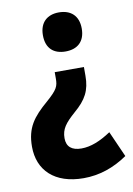

<svg xmlns="http://www.w3.org/2000/svg" viewBox="-84 -606 584 842"><g transform="rotate(-10 208.0 -184.5)"><path d="M325 -465C325 -523 290 -552 238 -552C187 -552 152 -523 152 -465C152 -406 186 -378 238 -378C291 -378 325 -407 325 -465ZM305 -258V-297H175V-269C175 -234 169 -220 119 -176C54 -120 20 -77 20 8C20 113 91 183 220 183C290 183 355 161 416 119L365 4C317 36 274 53 233 53C190 53 167 34 167 -4C167 -45 186 -69 230 -108C284 -154 305 -193 305 -258Z"/></g></svg>

Font: Noto Sans Malayalam Condensed ExtraBold
Style: Regular
Weight: 800
Width: 3
Designer: Jelle Bosma - Monotype Design Team
Foundry: Monotype Imaging Inc.
Version: Version 2.104